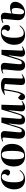

<svg xmlns="http://www.w3.org/2000/svg" viewBox="1852 -2424 587 4330"><g transform="rotate(-90 2145.0 -258.5)"><path d="M320 -532Q364 -532 402 -518Q440 -504 464.5 -475Q489 -446 489 -401Q489 -365 469 -344.5Q449 -324 420 -324Q398 -324 377 -338.5Q356 -353 347 -373L367 -402Q388 -433 387 -458.5Q386 -484 369 -499Q352 -514 326 -514Q280 -514 252 -477Q224 -440 211.5 -376.5Q199 -313 199 -231Q199 -168 208 -120Q217 -72 241 -44.5Q265 -17 309 -17Q359 -17 397.5 -44.5Q436 -72 466 -111L477 -101Q466 -84 440.5 -56.5Q415 -29 371.5 -7.5Q328 14 264 14Q162 14 101 -49.5Q40 -113 40 -231Q40 -287 56.5 -341Q73 -395 106.5 -438Q140 -481 193.5 -506.5Q247 -532 320 -532Z M793 14Q714 14 661 -18Q608 -50 582 -107Q556 -164 556 -239Q556 -317 583 -384Q610 -451 670.5 -491.5Q731 -532 830 -532Q946 -532 1006 -464.5Q1066 -397 1066 -281Q1066 -224 1051 -171Q1036 -118 1004 -76.5Q972 -35 920 -10.5Q868 14 793 14ZM804 -7Q848 -7 870 -40.5Q892 -74 900 -135.5Q908 -197 908 -281Q908 -400 891.5 -457Q875 -514 821 -514Q784 -514 761 -487Q738 -460 727.5 -398.5Q717 -337 717 -236Q717 -117 735.5 -62Q754 -7 804 -7Z M1118 -498Q1141 -509 1180 -520.5Q1219 -532 1262 -532Q1315 -532 1337 -505.5Q1359 -479 1355 -435L1327 -138Q1323 -91 1332 -75Q1341 -59 1362 -59Q1382 -59 1397.5 -77Q1413 -95 1432 -156L1544 -520H1662L1632 -135Q1629 -97 1634 -78Q1639 -59 1662 -59Q1689 -59 1702 -79.5Q1715 -100 1733 -157L1841 -520H1949L1935 -66Q1935 -37 1960 -37Q1977 -37 1994 -46Q2011 -55 2025 -65L2034 -52Q2020 -39 1997.5 -23.5Q1975 -8 1948 3Q1921 14 1892 14Q1840 14 1817 -11.5Q1794 -37 1800 -94L1825 -355L1819 -356L1755 -145Q1740 -96 1724 -60.5Q1708 -25 1681.5 -5.5Q1655 14 1609 14Q1542 14 1518.5 -26.5Q1495 -67 1503 -144Q1508 -196 1513.5 -248.5Q1519 -301 1525 -353L1518 -355L1452 -134Q1430 -61 1398 -23.5Q1366 14 1301 14Q1240 14 1207.5 -29Q1175 -72 1183 -165L1209 -454Q1211 -473 1205.5 -485Q1200 -497 1184 -497Q1170 -497 1156 -492.5Q1142 -488 1125 -481Z M2170 -452Q2212 -484 2265.5 -507Q2319 -530 2394 -530Q2460 -530 2499 -511.5Q2538 -493 2552 -458L2539 -78Q2539 -57 2542 -47Q2545 -37 2563 -37Q2580 -37 2597 -46Q2614 -55 2628 -65L2637 -52Q2623 -39 2597.5 -23.5Q2572 -8 2542 3Q2512 14 2484 14Q2432 14 2411 -11Q2390 -36 2393 -84L2416 -440Q2392 -449 2361.5 -452.5Q2331 -456 2302 -457Q2294 -405 2284 -345.5Q2274 -286 2263 -231Q2252 -176 2241 -135Q2220 -60 2193 -23Q2166 14 2126 14Q2094 14 2073.5 -8Q2053 -30 2053 -61Q2053 -88 2069.5 -110.5Q2086 -133 2108 -145L2186 -80Q2196 -93 2204.5 -115.5Q2213 -138 2221 -165Q2234 -211 2247.5 -286.5Q2261 -362 2274 -458Q2253 -457 2226 -452Q2199 -447 2178 -439Z M2651 -490Q2677 -506 2717.5 -519Q2758 -532 2800 -532Q2901 -532 2892 -435L2864 -144Q2860 -99 2865 -78.5Q2870 -58 2895 -58Q2918 -58 2934.5 -80Q2951 -102 2966 -151L3077 -518H3188L3169 -76Q3168 -55 3172.5 -45Q3177 -35 3193 -35Q3218 -35 3256 -58L3265 -44Q3252 -34 3227.5 -20.5Q3203 -7 3174 3.5Q3145 14 3119 14Q3074 14 3050 -15Q3026 -44 3033 -99L3063 -352L3056 -353L2991 -144Q2966 -63 2933.5 -24Q2901 15 2835 15Q2771 15 2740 -29Q2709 -73 2718 -170L2744 -451Q2746 -473 2741.5 -484Q2737 -495 2721 -495Q2704 -495 2688 -488.5Q2672 -482 2659 -474Z M3580 -532Q3624 -532 3662 -518Q3700 -504 3724.5 -475Q3749 -446 3749 -401Q3749 -365 3729 -344.5Q3709 -324 3680 -324Q3658 -324 3637 -338.5Q3616 -353 3607 -373L3627 -402Q3648 -433 3647 -458.5Q3646 -484 3629 -499Q3612 -514 3586 -514Q3540 -514 3512 -477Q3484 -440 3471.5 -376.5Q3459 -313 3459 -231Q3459 -168 3468 -120Q3477 -72 3501 -44.5Q3525 -17 3569 -17Q3619 -17 3657.5 -44.5Q3696 -72 3726 -111L3737 -101Q3726 -84 3700.5 -56.5Q3675 -29 3631.5 -7.5Q3588 14 3524 14Q3422 14 3361 -49.5Q3300 -113 3300 -231Q3300 -287 3316.5 -341Q3333 -395 3366.5 -438Q3400 -481 3453.5 -506.5Q3507 -532 3580 -532Z M4005 -292Q4029 -304 4066 -314.5Q4103 -325 4144 -325Q4199 -325 4234.5 -295.5Q4270 -266 4270 -210Q4270 -173 4254 -133.5Q4238 -94 4206.5 -60.5Q4175 -27 4128 -6.5Q4081 14 4019 14Q3975 14 3937.5 -4Q3900 -22 3878 -56.5Q3856 -91 3856 -141Q3856 -164 3859 -201.5Q3862 -239 3866.5 -283Q3871 -327 3875.5 -371.5Q3880 -416 3884 -454Q3886 -476 3881 -485.5Q3876 -495 3861 -495Q3847 -495 3830 -488.5Q3813 -482 3799 -474L3791 -490Q3803 -498 3826.5 -508Q3850 -518 3878 -525Q3906 -532 3930 -532Q3978 -532 4002.5 -505.5Q4027 -479 4023 -430Q4019 -396 4014.5 -361Q4010 -326 4005 -292ZM4004 -270Q4001 -248 3997 -215.5Q3993 -183 3991 -150Q3989 -117 3989 -95Q3989 -57 4001.5 -32.5Q4014 -8 4043 -8Q4068 -8 4088 -34Q4108 -60 4119.5 -103Q4131 -146 4131 -196Q4131 -240 4118 -264Q4105 -288 4075 -288Q4038 -288 4004 -270Z"/></g></svg>

Font: Literata 72pt
Style: Bold Italic
Weight: 700
Italic angle: -2°
Designer: Latin by Veronika Burian and Jose Scaglione. Greek by Irene Vlachou. Cyrillic by Vera Evstafieva
Foundry: TypeTogether
Version: Version 3.002